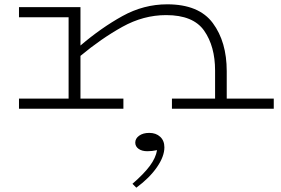

<svg xmlns="http://www.w3.org/2000/svg" viewBox="-20 -504 1303 890"><path d="M1249 -47V0H777V-47H977V-177Q977 -289 926.5 -361.5Q876 -434 750 -434Q645 -434 547 -379.5Q449 -325 353 -245V-47H552V0H68V-47H298V-424H68V-471H353V-293Q449 -375 547.5 -429.5Q646 -484 755 -484Q902 -484 966.5 -397Q1031 -310 1031 -174V-47ZM612 366 594 348Q647 302 674.5 265Q702 228 708 192Q685 197 663 197Q638 197 622.5 186Q607 175 607 157Q607 138 625 125Q643 112 672 112Q703 112 722.5 130Q742 148 742 179Q742 221 707.5 271Q673 321 612 366Z"/></svg>

Font: BioRhyme Expanded Light
Style: Regular
Weight: 300
Width: 7
Designer: Aoife Mooney
Foundry: Aoife Mooney Type
Version: Version 1.000